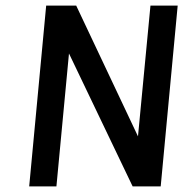

<svg xmlns="http://www.w3.org/2000/svg" viewBox="-20 -664 678 684"><path d="M84 0 144.5 -644H251.5L487.5 -144.5L468.5 -146L516 -644H613L552.5 0H452.5L208.5 -509.5L229 -508L181 0Z"/></svg>

Font: Karla SemiBold
Style: Italic
Weight: 600
Italic angle: -8°
Designer: Jonathan Pinhorn
Version: Version 2.004;gftools[0.9.33]